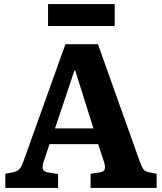

<svg xmlns="http://www.w3.org/2000/svg" viewBox="-20 -919 793 939"><path d="M6 0V-69L46 -77Q65 -81 75 -92Q85 -103 95 -131L300 -703H459L664 -128Q674 -100 682.5 -90Q691 -80 711 -76L746 -69V0H423V-69L469 -76Q488 -79 492 -91Q496 -103 489 -126L460 -214H222L194 -130Q187 -109 189 -94Q191 -79 219 -75L264 -68V0ZM249 -291H437L348 -574H344ZM215 -792V-899H541V-792Z"/></svg>

Font: Literata 18pt
Style: Bold
Weight: 700
Designer: Latin by Veronika Burian and Jose Scaglione. Greek by Irene Vlachou. Cyrillic by Vera Evstafieva.
Foundry: TypeTogether
Version: Version 3.103;gftools[0.9.29]